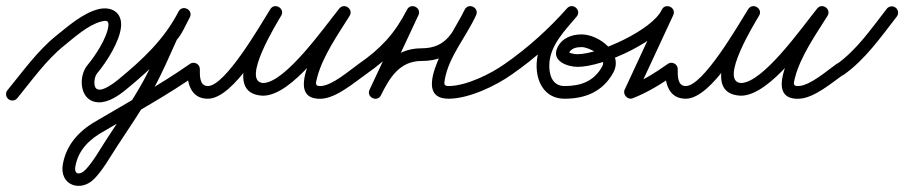

<svg xmlns="http://www.w3.org/2000/svg" viewBox="-31 -306 2995 636"><path d="M-3.3 22.2C5.6 29.6 18.9 28.3 26.2 19.3C74.5 -39.6 121.8 -106.9 181.2 -154.6C215.4 -182.2 260.9 -223.5 304.2 -234.7C319.8 -238.7 329.9 -239.3 328.1 -221.1C324.1 -181.1 284.3 -120.8 258.9 -90.5C226.7 -52 232.7 30.7 294.8 33C329 34.2 363.3 9.8 388.3 -10.8C472.3 -79.8 547.6 -150.7 597.7 -248.4C604 -260.7 598 -271.6 588.9 -276.5C579.7 -281.4 567.3 -280.2 560.6 -268.2C549.3 -247.8 535.9 -214.6 522.2 -200.8C522 -200.7 521 -199.3 520 -197.8C519 -196.4 518 -195 517.9 -194.8C492.7 -139.9 469.3 -82.9 439.7 -30.3C404 33.2 361.8 94.6 321.9 155.5C300.7 187.7 278.6 228.6 251.9 256.5C234.7 274.3 213.3 273.9 218.7 244.8C229 188.2 268.3 152.8 317 126.5C317 126.5 317.2 126.4 317.3 126.3C317.5 126.2 317.7 126.1 317.7 126.1C419.6 65.9 525.1 8.1 622 -59.8C631.5 -66.5 633.9 -79.5 627.2 -89C620.5 -98.5 607.5 -100.9 598 -94.2C501.9 -26.9 397.3 30.3 296.3 89.9C296.3 89.9 296.5 89.8 296.7 89.7C296.8 89.6 297 89.5 297 89.5C236.9 122.1 190.1 167.7 177.3 237.2C164.3 308.4 237.1 332.5 282.1 285.5C310.9 255.6 334.2 213.1 357 178.5C397.5 116.8 440.1 54.6 476.3 -9.7C506.5 -63.3 530.4 -121.3 556.1 -177.2C556.2 -177.4 555 -175.8 553.9 -174.2C552.8 -172.6 551.7 -171 551.8 -171.2C571 -190.3 584 -223.7 597.4 -247.8C604 -259.9 597.9 -271 588.6 -276C579.2 -280.9 566.6 -279.8 560.3 -267.6C512.9 -175.2 441 -108.5 361.7 -43.2C345.6 -30 282.4 19.6 281.6 -31.9C281.5 -42.4 284.2 -55.3 291.1 -63.5C322.2 -100.7 365 -167.8 369.9 -216.9C374.7 -265.4 337.3 -286.5 293.8 -275.3C243.6 -262.4 194.5 -219.3 154.8 -187.4C93.1 -137.7 44 -68.5 -6.2 -7.3C-13.6 1.6 -12.3 14.9 -3.3 22.2Z M589 -77.1C588.7 -29.9 601.1 21 657.5 21C744.4 21 855.2 -181.4 900.1 -253.4C907.4 -265.1 901.9 -276.5 892.9 -282C883.9 -287.5 871.2 -287.1 864.2 -275.2C833.7 -223.8 694.6 4.5 839.4 11C839.4 11 839.7 11 839.9 11C840.2 11 840.4 11 840.5 11C938 10.5 1063.5 -174.5 1125.6 -251.3C1133.8 -261.5 1128.8 -273.2 1120 -279.5C1111.1 -285.8 1098.4 -286.8 1091.4 -275.6C1069.1 -240 882.9 29.3 1034.2 21C1083.7 18.2 1141.2 -31.6 1181.1 -59.9C1190.6 -66.6 1192.8 -79.7 1186.1 -89.1C1179.4 -98.6 1166.3 -100.8 1156.9 -94.1C1124.9 -71.4 1070.2 -23.1 1031.8 -21C1011.2 -19.8 1014.7 -30.2 1019.3 -48.1C1037.2 -119 1088.7 -192.1 1127 -253.3C1134 -264.5 1129.6 -275.7 1121.4 -281.5C1113.2 -287.4 1101.2 -287.9 1092.9 -277.7C1041.3 -213.7 913.5 -31.4 840.2 -31C840.2 -31 840.5 -31 840.8 -31C841 -31 841.3 -31 841.3 -31C765.2 -34.4 887.7 -232.5 900.3 -253.8C907.4 -265.7 902.1 -277 893.1 -282.4C884.2 -287.8 871.7 -287.3 864.4 -275.6C829.8 -220.1 715.2 -21 657.5 -21C629.5 -21 630.9 -56 631 -76.9C631.1 -88.5 621.7 -97.9 610.1 -98C598.5 -98.1 589.1 -88.7 589 -77.1Z M1151.8 -65C1158.4 -55.5 1171.5 -53.1 1181 -59.8C1259.6 -114.4 1310.6 -168.8 1354.7 -254.9C1361 -267.2 1354.4 -278 1344.9 -282.7C1335.4 -287.3 1322.8 -285.8 1317 -273.4C1275.7 -185.2 1234.5 -97.1 1193.2 -8.9C1187.3 3.6 1193.7 14.4 1203.1 18.9C1212.5 23.4 1224.9 21.7 1231 9.3C1259.4 -48.1 1292.6 -104 1365 -104C1471.4 -104 1500.5 -170.3 1545.5 -254.6C1551.9 -266.5 1545.3 -277.4 1535.7 -282.1C1526.1 -286.8 1513.5 -285.5 1507.9 -273.2C1480.5 -212.9 1315.4 21 1455 21C1521.7 21 1611.2 -21.4 1665.2 -59.9C1674.6 -66.6 1676.8 -79.7 1670.1 -89.2C1663.4 -98.6 1650.3 -100.8 1640.8 -94.1C1594.2 -60.9 1512.6 -21 1455 -21C1438.9 -21 1439.9 -28.7 1442.5 -43.2C1455.8 -119 1514.3 -185.7 1546.1 -255.8C1551.7 -268.1 1545.5 -278.8 1536.3 -283.3C1527.1 -287.9 1514.9 -286.3 1508.5 -274.4C1471.5 -205.1 1452.1 -146 1365 -146C1274.6 -146 1229.4 -82 1193.4 -9.3C1187.2 3.1 1193.8 13.9 1203.3 18.5C1212.8 23.1 1225.4 21.4 1231.2 8.9C1272.5 -79.3 1313.8 -167.4 1355 -255.6C1360.8 -268 1354.6 -278.8 1345.2 -283.3C1335.9 -287.9 1323.6 -286.3 1317.3 -274C1276.3 -194 1230.1 -145 1157 -94.2C1147.5 -87.6 1145.1 -74.5 1151.8 -65Z M1665 -59.8C1743.6 -114.5 1815.1 -178.9 1878.7 -250.5C1887.9 -260.9 1884.4 -273 1876.3 -279.9C1868.3 -286.9 1855.8 -288.6 1846.9 -278C1801.5 -223.8 1749.7 -170 1746.6 -94.9C1746.6 -94.9 1746.6 -94.9 1746.6 -94.8C1746.6 -94.8 1746.6 -94.8 1746.6 -94.8C1744.3 -35.8 1772.9 21 1839 21C1908.4 21 1965.4 -2.6 2000.1 -64.7C2036 -128.9 1953.3 -192.1 1895.4 -192C1895.3 -192 1895.4 -192 1895.4 -192C1895.5 -192 1895.5 -192 1895.5 -192C1862.4 -192.2 1829.9 -179.5 1815.2 -147.9C1794.6 -103.8 1849 -84.5 1882.4 -84.5C1968.9 -84.5 2160.2 -172.3 2199 -255.6C2204.9 -268.3 2198.4 -279.1 2188.8 -283.5C2179.3 -287.9 2166.8 -286 2161 -273.3C2120 -185.2 2079 -97 2038.1 -8.8C2034.4 -0.9 2037 7.8 2042.5 13.7C2048.1 19.7 2056.6 22.8 2064.8 19.5C2115.1 -0.2 2161.2 -28.7 2205.1 -59.9C2214.6 -66.6 2216.8 -79.7 2210.1 -89.1C2203.4 -98.6 2190.3 -100.8 2180.9 -94.1C2139.7 -65 2096.6 -38.1 2049.5 -19.5C2041.3 -16.3 2046.1 -5.2 2053.9 3.1C2061.7 11.3 2072.5 16.8 2076.2 8.8C2117.1 -79.3 2158.1 -167.5 2199 -255.6C2204.9 -268.3 2198.4 -279.1 2188.9 -283.5C2179.3 -287.9 2166.9 -286 2161 -273.4C2130 -207 1953 -126.5 1882.4 -126.5C1873.4 -126.5 1859.4 -128 1852.2 -134C1851.2 -134.9 1852.7 -128.9 1853.2 -130.1C1860.7 -146.2 1879.1 -150.1 1895.3 -150C1895.3 -150 1895.3 -150 1895.4 -150C1895.4 -150 1895.4 -150 1895.5 -150C1920.4 -150.1 1982 -118.3 1963.5 -85.3C1936.2 -36.6 1893.2 -21 1839 -21C1798.2 -21 1787.2 -58.7 1788.6 -93.2C1788.6 -93.2 1788.6 -93.2 1788.6 -93.2C1788.6 -93.1 1788.6 -93.1 1788.6 -93.1C1791.2 -156.8 1840.5 -205 1879.1 -251C1888 -261.6 1884.6 -273.6 1876.7 -280.4C1868.8 -287.2 1856.5 -288.7 1847.3 -278.4C1785.9 -209.2 1716.9 -147.1 1641 -94.2C1631.5 -87.6 1629.1 -74.5 1635.8 -65C1642.4 -55.5 1655.5 -53.1 1665 -59.8Z M2172 -77.1C2171.7 -29.9 2184.1 21 2240.5 21C2327.4 21 2438.2 -181.4 2483.1 -253.4C2490.4 -265.1 2484.9 -276.5 2475.9 -282C2466.9 -287.5 2454.2 -287.1 2447.2 -275.2C2416.7 -223.8 2277.6 4.5 2422.4 11C2422.4 11 2422.7 11 2422.9 11C2423.2 11 2423.4 11 2423.5 11C2521 10.5 2646.5 -174.5 2708.6 -251.3C2716.8 -261.5 2711.8 -273.2 2703 -279.5C2694.1 -285.8 2681.4 -286.8 2674.4 -275.6C2652.1 -240 2465.9 29.3 2617.2 21C2666.7 18.2 2724.2 -31.6 2764.1 -59.9C2773.6 -66.6 2775.8 -79.7 2769.1 -89.1C2762.4 -98.6 2749.3 -100.8 2739.9 -94.1C2707.9 -71.4 2653.2 -23.1 2614.8 -21C2594.2 -19.8 2597.7 -30.2 2602.3 -48.1C2620.2 -119 2671.7 -192.1 2710 -253.3C2717 -264.5 2712.6 -275.7 2704.4 -281.5C2696.2 -287.4 2684.2 -287.9 2675.9 -277.7C2624.3 -213.7 2496.5 -31.4 2423.2 -31C2423.2 -31 2423.5 -31 2423.8 -31C2424 -31 2424.3 -31 2424.3 -31C2348.2 -34.4 2470.7 -232.5 2483.3 -253.8C2490.4 -265.7 2485.1 -277 2476.1 -282.4C2467.2 -287.8 2454.7 -287.3 2447.4 -275.6C2412.8 -220.1 2298.2 -21 2240.5 -21C2212.5 -21 2213.9 -56 2214 -76.9C2214.1 -88.5 2204.7 -97.9 2193.1 -98C2181.5 -98.1 2172.1 -88.7 2172 -77.1Z M2764.2 -58.5C2835.4 -109.2 2886.5 -182.9 2939.6 -251.1C2946.7 -260.3 2945 -273.5 2935.9 -280.6C2926.7 -287.7 2913.5 -286 2906.4 -276.9C2856 -212.1 2807.5 -140.8 2739.8 -92.8C2730.4 -86.1 2728.2 -73 2734.9 -63.5C2741.6 -54 2754.7 -51.8 2764.2 -58.5Z"/></svg>

Font: FRB American Cursive Guidelines Arrows Medium
Style: Italic
Weight: 500
Italic angle: -25°
Version: Version 2.0;Modular Font Editor K font №1